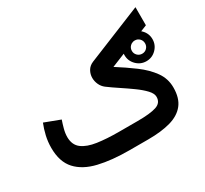

<svg xmlns="http://www.w3.org/2000/svg" viewBox="-141 -897 1173 1100"><g transform="rotate(-30 445.5 -346.5)"><path d="M672.4 -485.8Q672.4 -523.9 699.7 -551Q727.1 -578.1 765.1 -578.1Q803.2 -578.1 830.3 -551Q857.4 -523.9 857.4 -485.8Q857.4 -447.8 830.3 -420.4Q803.2 -393.1 765.1 -393.1Q727.1 -393.1 699.7 -420.4Q672.4 -447.8 672.4 -485.8ZM721.2 -485.8Q721.2 -467.8 734.1 -455.1Q747.1 -442.4 765.1 -442.4Q783.7 -442.4 796.1 -455.1Q808.6 -467.8 808.6 -485.8Q808.6 -504.4 796.1 -517.1Q783.7 -529.8 765.1 -529.8Q747.1 -529.8 734.1 -517.1Q721.2 -504.4 721.2 -485.8ZM548.8 0H425.3Q309.1 0 223.4 -20.3Q137.7 -40.5 90.6 -91.8Q43.5 -143.1 43.5 -235.4Q43.5 -275.4 52.2 -313.5Q61 -351.6 74.7 -385.3L176.8 -346.7Q168.9 -324.2 161.4 -296.4Q153.8 -268.6 153.8 -242.7Q154.3 -190.9 188.7 -165Q223.1 -139.2 284.2 -130.4Q345.2 -121.6 425.3 -121.6H548.3Q632.8 -121.6 672.6 -134.8Q712.4 -147.9 712.4 -188Q712.4 -210 689 -234.9Q665.5 -259.8 629.4 -285.9Q593.3 -312 554.7 -337.4Q516.1 -362.8 485.4 -385.7Q466.8 -399.9 457 -421.4Q447.3 -442.9 447.3 -465.3Q447.3 -489.7 459.5 -511.2Q471.7 -532.7 497.1 -543.5L864.3 -692.9V-573.2L584 -459.5Q646 -420.4 700.4 -379.9Q754.9 -339.4 788.8 -292.2Q822.8 -245.1 822.8 -186Q822.8 -115.7 790.3 -75Q757.8 -34.2 696.8 -17.1Q635.7 0 548.8 0Z"/></g></svg>

Font: Vazirmatn RD UI FD SemiBold
Style: Regular
Weight: 600
Designer: Saber Rastikerdar
Foundry: Saber Rastikerdar
Version: Version 33.003